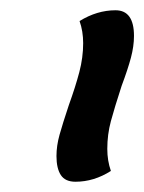

<svg xmlns="http://www.w3.org/2000/svg" viewBox="-20 -800 281 374"><path d="M90 -496Q90 -516 96 -537.5Q102 -559 114 -595Q127 -631 134.5 -659.5Q142 -688 142 -716Q142 -739 135 -759Q169 -780 205 -780Q241 -780 241 -730Q241 -710 235 -687.5Q229 -665 217 -633Q203 -590 196 -564Q189 -538 189 -510Q189 -487 196 -467Q163 -446 127 -446Q107 -446 98.5 -459Q90 -472 90 -496Z"/></svg>

Font: Lemonada Light
Style: Regular
Weight: 300
Designer: Mohamed Gaber (Arabic) Eduardo Tunni (Latin)
Foundry: Kief Type Foundry
Version: Version 3.006